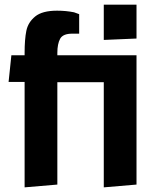

<svg xmlns="http://www.w3.org/2000/svg" viewBox="-20 -801 668 827"><path d="M427 -629V-781H568V-635ZM86 -448H17L29 -563H86V-573Q86 -632 93.5 -668.5Q101 -705 131.5 -730Q162 -755 226 -755Q264 -755 299 -748Q317 -742 321 -740V-656H291Q251 -656 239 -634Q227 -612 227 -573V-563H568V-6L427 6V-447H227V-6L86 6Z"/></svg>

Font: Francois One
Style: Regular
Weight: 400
Designer: Vernon Adams
Foundry: Vernon Adams
Version: Version 2.000